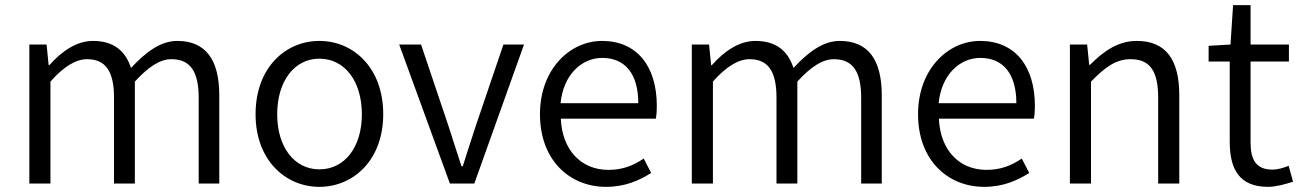

<svg xmlns="http://www.w3.org/2000/svg" viewBox="-20 -713 5058 746"><path d="M94 0H176V-396C227 -454 275 -483 318 -483C390 -483 423 -437 423 -333V0H504V-396C557 -454 602 -483 646 -483C718 -483 752 -437 752 -333V0H832V-343C832 -481 779 -554 669 -554C604 -554 547 -511 489 -449C468 -513 424 -554 341 -554C277 -554 219 -513 172 -460H169L161 -540H94Z M1221 13C1353 13 1469 -91 1469 -269C1469 -450 1353 -554 1221 -554C1089 -554 973 -450 973 -269C973 -91 1089 13 1221 13ZM1221 -55C1124 -55 1057 -141 1057 -269C1057 -398 1124 -485 1221 -485C1319 -485 1386 -398 1386 -269C1386 -141 1319 -55 1221 -55Z M1728 0H1823L2016 -540H1936L1829 -225C1812 -173 1794 -118 1778 -67H1773C1756 -118 1739 -173 1722 -225L1616 -540H1531Z M2335 13C2409 13 2464 -12 2510 -41L2481 -97C2440 -69 2398 -53 2344 -53C2236 -53 2164 -132 2159 -252H2528C2531 -266 2532 -283 2532 -301C2532 -457 2454 -554 2319 -554C2195 -554 2078 -445 2078 -269C2078 -92 2192 13 2335 13ZM2158 -312C2169 -423 2240 -488 2320 -488C2408 -488 2460 -427 2460 -312Z M2668 0H2750V-396C2801 -454 2849 -483 2892 -483C2964 -483 2997 -437 2997 -333V0H3078V-396C3131 -454 3176 -483 3220 -483C3292 -483 3326 -437 3326 -333V0H3406V-343C3406 -481 3353 -554 3243 -554C3178 -554 3121 -511 3063 -449C3042 -513 2998 -554 2915 -554C2851 -554 2793 -513 2746 -460H2743L2735 -540H2668Z M3804 13C3878 13 3933 -12 3979 -41L3950 -97C3909 -69 3867 -53 3813 -53C3705 -53 3633 -132 3628 -252H3997C4000 -266 4001 -283 4001 -301C4001 -457 3923 -554 3788 -554C3664 -554 3547 -445 3547 -269C3547 -92 3661 13 3804 13ZM3627 -312C3638 -423 3709 -488 3789 -488C3877 -488 3929 -427 3929 -312Z M4137 0H4219V-396C4275 -453 4316 -483 4373 -483C4448 -483 4480 -437 4480 -333V0H4562V-343C4562 -481 4510 -554 4397 -554C4323 -554 4267 -513 4215 -461H4212L4204 -540H4137Z M4907 13C4937 13 4973 3 5004 -7L4987 -69C4969 -61 4944 -54 4924 -54C4859 -54 4839 -94 4839 -160V-474H4988V-540H4839V-693H4771L4761 -540L4676 -535V-474H4758V-163C4758 -57 4794 13 4907 13Z"/></svg>

Font: Noto Sans HK DemiLight
Style: Regular
Weight: 350
Designer: Ryoko NISHIZUKA 西塚涼子 (kana, bopomofo & ideographs); Paul D. Hunt (Latin, Greek & Cyrillic); Sandoll Communications 산돌커뮤니
Foundry: Adobe
Version: Version 2.004;hotconv 1.0.118;makeotfexe 2.5.65603